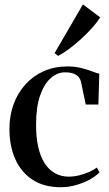

<svg xmlns="http://www.w3.org/2000/svg" viewBox="-20 -812 477 844"><path d="M246.5 11Q174.5 11 124.2 -21.2Q74 -53.5 47.8 -111.2Q21.5 -169 21.5 -245.5Q21.5 -304.5 40 -354.5Q58.5 -404.5 92.5 -441.8Q126.5 -479 173.2 -499.5Q220 -520 276 -520Q309.5 -520 337 -513Q364.5 -506 384.8 -498.2Q405 -490.5 416.5 -488L412.5 -352.5H357L336 -452.5Q334.5 -461 327.8 -470.8Q321 -480.5 306.2 -487.2Q291.5 -494 265 -494Q232 -494 203 -468.5Q174 -443 156.2 -391.8Q138.5 -340.5 138.5 -263.5Q138.5 -208.5 148 -166Q157.5 -123.5 176.2 -94.5Q195 -65.5 221.8 -50.5Q248.5 -35.5 282 -35.5Q304.5 -35.5 328 -41.2Q351.5 -47 372 -56.2Q392.5 -65.5 406 -75.5L417 -54Q402 -38 374.8 -23Q347.5 -8 314.2 1.5Q281 11 246.5 11ZM235 -566.5 220 -578.5 344.5 -792.5 420.5 -735.5Q406.5 -713.5 384.5 -689Q362.5 -664.5 336.8 -641Q311 -617.5 285 -598Q259 -578.5 236 -566.5Z"/></svg>

Font: Merriweather 144pt Medium
Style: Regular
Weight: 500
Version: Version 2.100